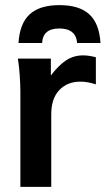

<svg xmlns="http://www.w3.org/2000/svg" viewBox="-20 -730 421 750"><path d="M52.2 -562Q57.1 -638.7 96.2 -674.3Q135.3 -710 212.4 -710Q289.6 -710 328.6 -674.3Q367.7 -638.7 372.6 -562H281.2Q276.9 -618.7 211.4 -618.7Q147.5 -618.7 144.5 -562ZM59.6 0V-374Q59.6 -388.7 58.8 -404.1Q58.1 -419.4 57.1 -435.1Q56.2 -450.7 54.7 -463.1Q53.2 -475.6 52.2 -483.9L49.8 -501H178.7V-435.1Q208.5 -474.6 238 -494.1Q267.6 -513.7 304.7 -513.7Q326.7 -513.7 354.5 -506.3V-400.4Q322.3 -411.1 293.9 -411.1Q243.2 -411.1 211.9 -378.4Q180.2 -345.2 180.2 -283.7V0Z"/></svg>

Font: Ride
Style: Bold
Weight: 700
Version: Version 3.000